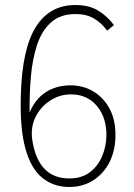

<svg xmlns="http://www.w3.org/2000/svg" viewBox="-20 -733 532 765"><path d="M256 12Q194 12 149 -24Q104 -60 81.5 -140Q59 -220 63 -353Q68 -539 123 -626Q178 -713 280 -713Q334 -713 370 -691.5Q406 -670 434 -633L407 -611Q385 -641 355 -659Q325 -677 281 -677Q220 -677 183 -643.5Q146 -610 127.5 -553.5Q109 -497 103 -427Q97 -357 98 -284Q119 -337 161.5 -365Q204 -393 262 -393Q310 -393 350.5 -369.5Q391 -346 415.5 -302Q440 -258 440 -195Q440 -134 416.5 -87.5Q393 -41 351.5 -14.5Q310 12 256 12ZM256 -22Q306 -22 338.5 -47Q371 -72 387.5 -112Q404 -152 404 -195Q404 -266 365.5 -311.5Q327 -357 262 -357Q218 -357 179.5 -332Q141 -307 121 -265.5Q101 -224 109 -173Q133 -22 256 -22Z"/></svg>

Font: Zen Kaku Gothic New Light
Style: Regular
Weight: 300
Designer: Yoshimichi Ohira
Foundry: Positype
Version: Version 1.002